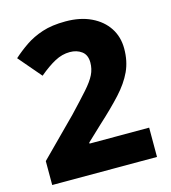

<svg xmlns="http://www.w3.org/2000/svg" viewBox="-108 -812 800 899"><g transform="rotate(-15 291.5 -362.0)"><path d="M542 0H34V-116L211 -294Q264 -350 296 -386Q328 -422 341.5 -449.5Q355 -477 355 -508Q355 -545 331.5 -562.5Q308 -580 274 -580Q237 -580 201.5 -561Q166 -542 123 -506L29 -616Q60 -644 96 -668.5Q132 -693 179 -708.5Q226 -724 292 -724Q363 -724 415.5 -699Q468 -674 496.5 -630.5Q525 -587 525 -530Q525 -469 502.5 -420.5Q480 -372 435.5 -323.5Q391 -275 325 -215L253 -147V-142H542Z"/></g></svg>

Font: Noto Sans Thai Looped ExtraBold
Style: Regular
Weight: 800
Designer: Sasikarn Vongin, Ben Mitchell
Foundry: The Fontpad Ltd
Version: Version 1.001; ttfautohint (v1.8.4.7-5d5b)